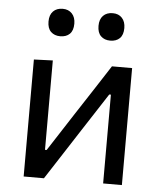

<svg xmlns="http://www.w3.org/2000/svg" viewBox="-52 -765 678 811"><g transform="rotate(5 287.0 -360.0)"><path d="M78.5 0V-496L158.5 -499V-120H165.5L272 -284.5Q306.5 -337.5 341.5 -391Q376 -444 409.5 -496H495V0H415.5V-376.5H408.5L303 -214Q268 -160 233.5 -106.5Q198.5 -53 164.5 0ZM392.5 -603.5Q368 -603.5 353 -618Q338 -632.5 338 -661.5Q338 -689.5 353 -704.8Q368 -720 393.5 -720Q418.5 -720 433 -704.2Q447.5 -688.5 447.5 -661.5Q447.5 -632.5 432.8 -618Q418 -603.5 392.5 -603.5ZM180.5 -603.5Q156 -603.5 141 -618Q126 -632.5 126 -661.5Q126 -689.5 141 -704.8Q156 -720 181.5 -720Q206 -720 220.8 -704.2Q235.5 -688.5 235.5 -661.5Q235.5 -632.5 220.8 -618Q206 -603.5 180.5 -603.5Z"/></g></svg>

Font: Heraclito
Style: Regular
Weight: 400
Designer: Kostas Bartsokas (font) & Cristiano Sobral (main changes)
Foundry: Kostas Bartsokas (font) & Cristiano Sobral (main changes)
Version: Version 1.00;July 8, 2020;FontCreator 13.0.0.2655 64-bit